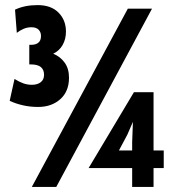

<svg xmlns="http://www.w3.org/2000/svg" viewBox="-20 -734 681 754"><path d="M130 -314Q98 -314 69.8 -320.5Q41.5 -327 18 -338L37 -424Q53.5 -413.5 70.2 -407.2Q87 -401 105 -401Q127 -401 140 -411.2Q153 -421.5 153 -440Q153 -481 102 -481H95V-558H103Q120.5 -558 130.8 -566.5Q141 -575 141 -593Q141 -607.5 131.8 -617.2Q122.5 -627 103 -627Q87.5 -627 73.2 -621Q59 -615 46 -605L39 -696Q76.5 -714 128 -714Q180.5 -714 209.8 -684.5Q239 -655 239 -610Q239 -580.5 226.2 -557.8Q213.5 -535 189 -523Q216.5 -512 233.8 -488.2Q251 -464.5 251 -429Q251 -375 216.8 -344.5Q182.5 -314 130 -314ZM105 0 482 -700H577L201 0ZM499 0V-74H328L506 -372H583V-143H623V-74H583V0ZM499 -175 502 -255.5 480 -205 447 -143H499Z"/></svg>

Font: Cabin Condensed
Style: Bold
Weight: 700
Width: 3
Designer: Pablo Impallari
Foundry: Pablo Impallari. http://www.impallari.com Igino Marini. http://www.ikern.com
Version: Version 3.001; ttfautohint (v1.8.3)